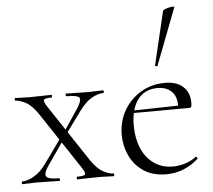

<svg xmlns="http://www.w3.org/2000/svg" viewBox="-52 -788 949 857"><g transform="rotate(-5 422.0 -359.5)"><path d="M262 0Q259 0 259 -6Q259 -12 262 -12Q294 -12 297.5 -19.5Q301 -27 285 -51L118 -303Q90 -345 62.5 -359.5Q35 -374 16 -374Q14 -374 14 -380Q14 -386 16 -386Q31 -386 47 -385Q63 -384 78 -384Q111 -384 135 -385Q159 -386 179 -386Q181 -386 181 -380Q181 -374 179 -374Q148 -374 144 -366.5Q140 -359 156 -335L323 -83Q351 -41 378.5 -26.5Q406 -12 425 -12Q427 -12 427 -6Q427 0 425 0Q410 0 393.5 -1Q377 -2 363 -2Q330 -2 306 -1Q282 0 262 0ZM15 0Q13 0 13 -6Q13 -12 15 -12Q39 -12 68.5 -29Q98 -46 123 -81L207 -198L219 -189L140 -75Q126 -55 122 -40.5Q118 -26 131 -19Q144 -12 181 -12Q184 -12 184 -6Q184 0 181 0Q158 0 136.5 -1Q115 -2 81 -2Q60 -2 47 -1Q34 0 15 0ZM221 -193 212 -202 285 -311Q308 -345 304 -359.5Q300 -374 244 -374Q242 -374 242 -380Q242 -386 244 -386Q268 -386 289.5 -385Q311 -384 345 -384Q366 -384 379 -385Q392 -386 411 -386Q413 -386 413 -380Q413 -374 411 -374Q387 -374 359 -358.5Q331 -343 303 -305Z M660 12Q599 12 558 -15.5Q517 -43 496.5 -87Q476 -131 476 -180Q476 -241 504 -289.5Q532 -338 580 -366.5Q628 -395 688 -395Q741 -395 769.5 -368.5Q798 -342 798 -296Q798 -285 796 -279.5Q794 -274 786 -274H737Q742 -324 718.5 -349.5Q695 -375 654 -375Q595 -375 564 -333Q533 -291 533 -218Q533 -161 551.5 -116.5Q570 -72 606 -46Q642 -20 692 -20Q718 -20 745 -28Q772 -36 796 -54Q798 -56 801.5 -51.5Q805 -47 803 -44Q768 -14 732.5 -1Q697 12 660 12ZM520 -273 519 -284 749 -289V-274ZM662 -474Q661 -471 655.5 -472.5Q650 -474 651 -476L708 -716Q709 -719 717 -722.5Q725 -726 735.5 -728.5Q746 -731 753.5 -731Q761 -731 759 -727Z"/></g></svg>

Font: Cormorant Light Light
Style: Regular
Weight: 300
Version: Version 4.000